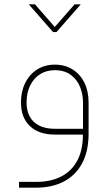

<svg xmlns="http://www.w3.org/2000/svg" viewBox="-20 -628 511 896"><path d="M235.6 -27Q193.3 -27 163.9 -41.4Q134.4 -55.8 119.2 -83.4Q103.9 -111.1 103.9 -149.7Q103.9 -193.8 120.3 -228Q136.7 -262.1 166.4 -281.2Q196 -300.4 235.6 -300.4Q281.5 -300.4 310.9 -278.1Q340.4 -255.8 353.9 -221.7Q367.4 -187.5 367.4 -149.7V-27ZM393.4 -149.7Q393.4 -202.3 373.7 -242.4Q353.9 -282.4 318.1 -304.4Q282.4 -326.4 235.6 -326.4Q189.7 -326.4 153.8 -304Q117.8 -281.5 97.8 -241.2Q77.8 -201 77.8 -149.7Q77.8 -79.6 119.4 -39.8Q161 0 235.6 0H366.9Q366.9 72.8 340.2 122.3Q313.4 171.8 264.4 196.3Q215.4 220.8 148.8 220.8H68.8V247.8H148.8Q222.6 247.8 277.7 219.2Q332.7 190.6 363.1 134.2Q393.4 77.8 393.4 -4.5ZM357 -607.9H328.2L235.6 -502.2L143 -607.9H114.2L227.5 -478.4H243.7Z"/></svg>

Font: Arad-VF Thin Dots1
Style: Regular
Weight: 100
Designer: Mohammad Darvishi
Version: Version 1.000;August 30, 2024;FontCreator 15.0.0.2992 64-bit